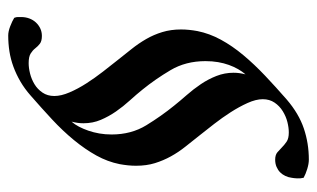

<svg xmlns="http://www.w3.org/2000/svg" viewBox="-176 -522 790 479"><g transform="rotate(90 219.5 -282.0)"><path d="M165 -499Q163 -491 162 -484Q161 -477 161 -469Q161 -447 169 -426.5Q177 -406 189.5 -387.5Q202 -369 216.5 -352.5Q231 -336 243 -321Q269 -289 292 -251.5Q315 -214 315 -165Q315 -149 312.5 -134.5Q310 -120 305.5 -107Q301 -94 295.5 -83.5Q290 -73 283 -65Q285 -73 286 -80Q287 -87 287 -95Q287 -118 278.5 -138Q270 -158 257.5 -176Q245 -194 230 -210.5Q215 -227 203 -242Q177 -274 154.5 -312Q132 -350 132 -399Q132 -416 134.5 -430.5Q137 -445 141.5 -457.5Q146 -470 152 -480.5Q158 -491 165 -499ZM378 -657Q337 -657 300 -644.5Q263 -632 228 -602Q197 -575 168.5 -548Q140 -521 117 -493.5Q94 -466 78.5 -437.5Q63 -409 57 -379Q55 -368 54 -358Q53 -348 53 -338Q53 -313 59.5 -291.5Q66 -270 77 -251Q88 -232 102 -214.5Q116 -197 131 -178Q143 -163 158.5 -143Q174 -123 187.5 -102Q201 -81 210 -60Q219 -39 219 -22Q219 -5 210.5 7.5Q202 20 189.5 27.5Q177 35 163 38.5Q149 42 137 42Q121 42 113 37Q105 32 100 25.5Q95 19 88.5 14Q82 9 69 9Q59 9 50.5 13Q42 17 35.5 24Q29 31 25.5 40.5Q22 50 22 61Q22 65 22 69Q22 73 24 78Q32 83 45 88Q58 93 68 93Q88 93 107.5 90Q127 87 146 80Q165 73 183 62.5Q201 52 218 37Q249 10 277.5 -16.5Q306 -43 329 -71Q352 -99 367.5 -127Q383 -155 389 -185Q391 -196 392 -206Q393 -216 393 -226Q393 -252 386.5 -273Q380 -294 369.5 -313Q359 -332 345 -349.5Q331 -367 316 -386Q304 -401 288.5 -421Q273 -441 259.5 -462Q246 -483 236.5 -504Q227 -525 227 -542Q227 -559 235.5 -571.5Q244 -584 257 -592Q270 -600 284 -603.5Q298 -607 310 -607Q325 -607 333 -601.5Q341 -596 347 -590Q353 -584 359.5 -578.5Q366 -573 378 -573Q388 -573 396 -576.5Q404 -580 409.5 -585.5Q415 -591 418.5 -598.5Q422 -606 423 -614Q424 -619 424.5 -627.5Q425 -636 423 -644Q414 -649 401 -653Q388 -657 378 -657Z"/></g></svg>

Font: Vermiglione
Style: Italic
Weight: 400
Italic angle: -11°
Version: Version 1.105